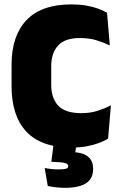

<svg xmlns="http://www.w3.org/2000/svg" viewBox="-20 -674 566 896"><path d="M315.5 14.5Q172.5 14.5 103.2 -59.5Q34 -133.5 34 -271V-372Q34 -507 103.8 -580.2Q173.5 -653.5 313.5 -653.5Q349.5 -653.5 379.8 -648.5Q410 -643.5 435 -634.8Q460 -626 479.5 -614.5L492.5 -462Q463.5 -476 429.8 -486.2Q396 -496.5 352.5 -496.5Q283 -496.5 251 -461.5Q219 -426.5 219 -364V-278.5Q219 -216.5 251.5 -181.2Q284 -146 359.5 -146Q401.5 -146 435 -156.8Q468.5 -167.5 497.5 -182.5L484.5 -27Q465.5 -15.5 439.8 -6Q414 3.5 383 9Q352 14.5 315.5 14.5ZM339.5 -16 326 71 259.5 37Q271.5 36 283 35.8Q294.5 35.5 306 35.5Q362.5 35.5 388.5 55.2Q414.5 75 414.5 112V115Q414.5 160 381.5 181.2Q348.5 202.5 284 202.5Q261 202.5 240.2 200Q219.5 197.5 203 194L188.5 110Q203.5 113 220 114.8Q236.5 116.5 251 116.5Q276 116.5 287.2 113.5Q298.5 110.5 298.5 101.5V100.5Q298.5 91 283.5 86.8Q268.5 82.5 221.5 81Q221 81 220.5 81Q220 81 219.5 81L232 -16Z"/></svg>

Font: Anek Latin ExtraBold
Style: Regular
Weight: 800
Designer: Yesha Goshar
Foundry: Ek Type
Version: Version 1.003